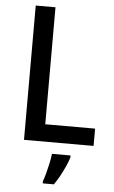

<svg xmlns="http://www.w3.org/2000/svg" viewBox="-62 -755 602 1017"><g transform="rotate(5 239.5 -246.5)"><path d="M86 0V-714H191V-92H456V0ZM339 71Q333 92 321 118.5Q309 145 294.5 172Q280 199 264 221H205V209Q212 191 219 164.5Q226 138 232 110Q238 82 240 61H339Z"/></g></svg>

Font: Noto Sans Hebrew SemiCondensed Medium
Style: Regular
Weight: 500
Width: 4
Designer: Monotype Design Team
Foundry: Monotype Imaging Inc.
Version: Version 2.003